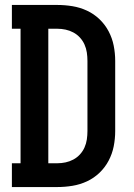

<svg xmlns="http://www.w3.org/2000/svg" viewBox="-20 -755 540 775"><path d="M28 0V-96H63V-639H28V-735H211Q242 -735 272.5 -730Q303 -725 331 -712Q359 -699 381.5 -677.5Q404 -656 418.5 -628.5Q433 -601 439 -570.5Q445 -540 445 -509V-226Q445 -195 439 -164.5Q433 -134 418.5 -106.5Q404 -79 381.5 -57.5Q359 -36 331 -23Q303 -10 272.5 -5Q242 0 211 0ZM175 -96H211Q228 -96 244.5 -99.5Q261 -103 276 -111Q291 -119 302.5 -131.5Q314 -144 321 -159.5Q328 -175 330.5 -192Q333 -209 333 -226V-509Q333 -526 330.5 -543Q328 -560 321 -575.5Q314 -591 302.5 -603.5Q291 -616 276 -624Q261 -632 244.5 -635.5Q228 -639 211 -639H175Z"/></svg>

Font: Iosevka Slab
Style: Bold
Weight: 700
Monospace: yes
Designer: Belleve Invis
Foundry: Belleve Invis
Version: Version 11.1.1; ttfautohint (v1.8.3)